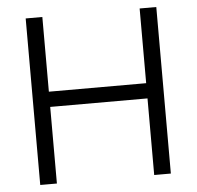

<svg xmlns="http://www.w3.org/2000/svg" viewBox="-51 -752 823 804"><g transform="rotate(-5 360.5 -350.0)"><path d="M565 -322V0H635V-700H565V-386H156V-700H86V0H156V-322Z"/></g></svg>

Font: LilGrotesk
Style: Regular
Weight: 400
Designer: Bastien Sozeau
Foundry: NBR — Bastien Sozeau
Version: Version 2.001